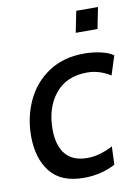

<svg xmlns="http://www.w3.org/2000/svg" viewBox="-80 -736 583 800"><g transform="rotate(-10 211.5 -335.5)"><path d="M23 -199Q23 -279 55 -348Q87 -417 149.5 -458.5Q212 -500 299 -500Q336 -500 369.5 -492.5Q403 -485 423 -471L397 -390Q350 -420 299 -420Q211 -420 163.5 -361.5Q116 -303 116 -212Q116 -143 146.5 -106Q177 -69 239 -69Q290 -69 347 -99L344 -22Q284 10 210 10Q114 10 68.5 -47.5Q23 -105 23 -199ZM299 -681H391L373 -591H281Z"/></g></svg>

Font: Cabin
Style: Italic
Weight: 400
Italic angle: -7°
Designer: Pablo Impallari
Foundry: Pablo Impallari. http://www.impallari.com Igino Marini. http://www.ikern.com
Version: Version 2.200